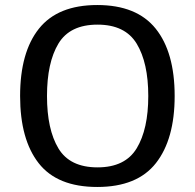

<svg xmlns="http://www.w3.org/2000/svg" viewBox="-20 -732 775 764"><path d="M367 12Q208 12 134 -82.5Q60 -177 60 -350Q60 -524 135 -618Q210 -712 367 -712Q524 -712 599.5 -618Q675 -524 675 -350Q675 -178 600.5 -83Q526 12 367 12ZM570 -350Q570 -482 524 -558Q478 -634 368 -634Q258 -634 212.5 -558.5Q167 -483 167 -350Q167 -217 212.5 -141.5Q258 -66 368 -66Q478 -66 524 -142Q570 -218 570 -350Z"/></svg>

Font: Voces
Style: Regular
Weight: 400
Designer: Ana Paula Megda, Pablo Ugerman
Foundry: Ana Paula Megda, Pablo Ugerman
Version: Version 1.100